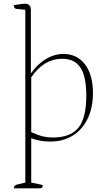

<svg xmlns="http://www.w3.org/2000/svg" viewBox="-20 -754 558 1039"><path d="M55 265Q55 249 71 245L117 234V-701L69 -706Q55 -707 55 -726Q84 -731 96 -732.5Q108 -734 115 -734Q147 -734 147 -700V-359H149Q185 -409 230 -435.5Q275 -462 323 -462Q397 -462 440 -405.5Q483 -349 483 -251Q483 -171 454.5 -112Q426 -53 374 -20.5Q322 12 251 12Q197 12 149 -6V234L211 247Q211 257 208 261Q205 265 194 265ZM266 -10Q362 -10 404.5 -63Q447 -116 447 -236Q447 -340 415.5 -388Q384 -436 316 -436Q267 -436 226.5 -412Q186 -388 149 -336V-39Q190 -21 213.5 -15.5Q237 -10 266 -10Z"/></svg>

Font: Petrona Thin
Style: Regular
Weight: 100
Designer: Ringo R. Seeber
Foundry: Ringo R. Seeber
Version: Version 2.001; ttfautohint (v1.8.3)